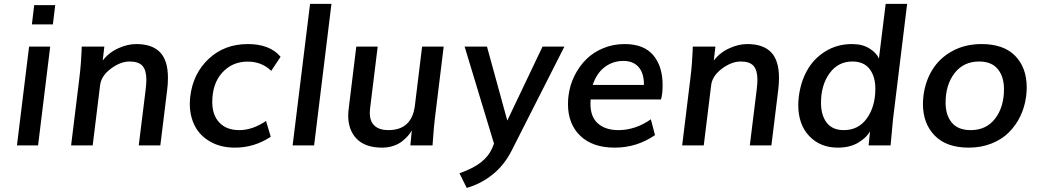

<svg xmlns="http://www.w3.org/2000/svg" viewBox="-20 -737 5271 973"><path d="M65.9 0 127.4 -501H234.4L172.9 0ZM141.6 -613.3 153.3 -710.9H259.8L248 -613.3Z M340.3 0 380.9 -330.6Q386.7 -376 389.9 -418.5Q393.1 -460.9 393.6 -481L394 -501H508.8L500.5 -430.2Q531.2 -470.2 578.4 -491.9Q625.5 -513.7 670.4 -513.7Q750.5 -513.7 790.8 -472.4Q831.1 -431.2 831.1 -342.3Q831.1 -310.5 827.1 -280.8L792.5 0H683.1L718.3 -284.2Q721.7 -314.9 721.7 -332.5Q721.7 -380.9 702.1 -403.1Q682.6 -425.3 637.2 -425.3Q590.3 -425.3 541.7 -388.9Q493.2 -352.5 487.3 -305.7L449.7 0Z M1055.7 -219.2Q1055.7 -153.8 1091.8 -115.7Q1127.9 -77.6 1192.9 -77.6Q1259.8 -77.6 1328.1 -124L1352.1 -43.9Q1268.1 11.2 1170.9 11.2Q1099.1 11.2 1046.4 -18.6Q993.7 -48.3 967.8 -98.1Q941.9 -147.9 941.9 -211.4Q941.9 -228 944.3 -249Q958.5 -365.2 1038.3 -439.5Q1118.2 -513.7 1235.8 -513.7Q1347.7 -513.7 1401.9 -449.2L1354.5 -377.9Q1306.6 -424.8 1234.9 -424.8Q1157.2 -424.8 1106.4 -369.1Q1055.7 -313.5 1055.7 -219.2Z M1462.9 0 1551.3 -717.3H1659.7L1571.8 0Z M1916.5 11.2Q1832 11.2 1788.3 -32.7Q1744.6 -76.7 1744.6 -151.9Q1744.6 -167 1747.1 -186.5L1785.6 -501H1894L1855.5 -187.5Q1854 -176.3 1854 -166Q1854 -121.6 1878.4 -99.6Q1902.8 -77.6 1948.2 -77.6Q2066.9 -77.6 2082.5 -201.7L2119.1 -501H2228.5L2183.1 -130.9Q2178.7 -95.7 2171.9 0H2059.6L2066.9 -76.2Q2059.6 -62.5 2047.6 -48.8Q2035.6 -35.2 2017.6 -20.8Q1999.5 -6.3 1972.9 2.4Q1946.3 11.2 1916.5 11.2Z M2345.2 215.3 2308.6 141.1Q2378.4 116.2 2417.2 85.7Q2456.1 55.2 2473.6 15.1L2483.4 -9.3L2334.5 -501H2447.8L2550.8 -126L2729.5 -501H2840.3L2572.3 27.3Q2534.7 101.1 2475.3 148.2Q2416 195.3 2345.2 215.3Z M3329.6 -232.9H2973.1Q2972.2 -217.3 2972.2 -210.9Q2972.2 -144.5 3010.3 -111.1Q3048.3 -77.6 3114.3 -77.6Q3199.7 -77.6 3278.3 -132.3L3299.3 -52.2Q3207 11.2 3095.2 11.2Q2983.4 11.2 2920.9 -48.6Q2858.4 -108.4 2858.4 -209Q2858.4 -232.4 2860.8 -250Q2867.2 -304.2 2890.9 -352.3Q2914.6 -400.4 2950.7 -436.3Q2986.8 -472.2 3037.4 -492.9Q3087.9 -513.7 3145 -513.7Q3242.7 -513.7 3290.3 -457.5Q3337.9 -401.4 3337.9 -306.6Q3337.9 -259.3 3329.6 -232.9ZM2983.9 -306.6H3243.2V-309.6Q3243.2 -367.2 3215.8 -397.7Q3188.5 -428.2 3139.6 -428.2Q3084.5 -428.2 3043.2 -396Q3002 -363.8 2983.9 -306.6Z M3437 0 3477.5 -330.6Q3483.4 -376 3486.6 -418.5Q3489.7 -460.9 3490.2 -481L3490.7 -501H3605.5L3597.2 -430.2Q3627.9 -470.2 3675 -491.9Q3722.2 -513.7 3767.1 -513.7Q3847.2 -513.7 3887.5 -472.4Q3927.7 -431.2 3927.7 -342.3Q3927.7 -310.5 3923.8 -280.8L3889.2 0H3779.8L3814.9 -284.2Q3818.4 -314.9 3818.4 -332.5Q3818.4 -380.9 3798.8 -403.1Q3779.3 -425.3 3733.9 -425.3Q3687 -425.3 3638.4 -388.9Q3589.8 -352.5 3584 -305.7L3546.4 0Z M4226.1 11.2Q4136.7 11.2 4081.1 -47.4Q4025.4 -106 4025.4 -205.1Q4025.4 -225.6 4028.3 -248Q4037.6 -322.8 4071.3 -382.1Q4105 -441.4 4164.1 -477.5Q4223.1 -513.7 4297.9 -513.7Q4351.6 -513.7 4387.2 -490.7Q4422.9 -467.8 4434.1 -440.4L4468.3 -717.3H4577.1L4505.4 -131.8Q4503.9 -119.6 4493.2 0H4381.8L4389.2 -71.8Q4372.6 -40.5 4330.1 -14.6Q4287.6 11.2 4226.1 11.2ZM4416 -287.6Q4416 -349.6 4386.7 -387.5Q4357.4 -425.3 4299.8 -425.3Q4227.1 -425.3 4183.8 -365.5Q4140.6 -305.7 4140.6 -215.8Q4140.6 -153.3 4169.4 -115.5Q4198.2 -77.6 4256.3 -77.6Q4330.6 -77.6 4373.3 -137.5Q4416 -197.3 4416 -287.6Z M5067.9 -284.7Q5067.9 -348.6 5036.4 -387Q5004.9 -425.3 4941.9 -425.3Q4863.3 -425.3 4817.6 -366.5Q4772 -307.6 4772 -216.8Q4772 -153.3 4803.5 -115.5Q4835 -77.6 4899.4 -77.6Q4978.5 -77.6 5023.2 -136.2Q5067.9 -194.8 5067.9 -284.7ZM4889.2 11.2Q4776.4 11.2 4716.8 -50Q4657.2 -111.3 4657.2 -210Q4657.2 -227.5 4659.7 -250.5Q4668.9 -325.7 4705.6 -384.5Q4742.2 -443.4 4806.6 -478.5Q4871.1 -513.7 4954.1 -513.7Q5066.9 -513.7 5125 -453.6Q5183.1 -393.6 5183.1 -293.9Q5183.1 -272.5 5180.2 -249.5Q5173.3 -195.3 5150.9 -148.4Q5128.4 -101.6 5092.3 -65.7Q5056.2 -29.8 5003.7 -9.3Q4951.2 11.2 4889.2 11.2Z"/></svg>

Font: Muli
Style: Semi-BoldItalic
Weight: 600
Italic angle: -7°
Designer: Vernon Adams
Foundry: newtypography
Version: Version 2.0; ttfautohint (v1.00rc1.2-2d82) -l 8 -r 50 -G 200